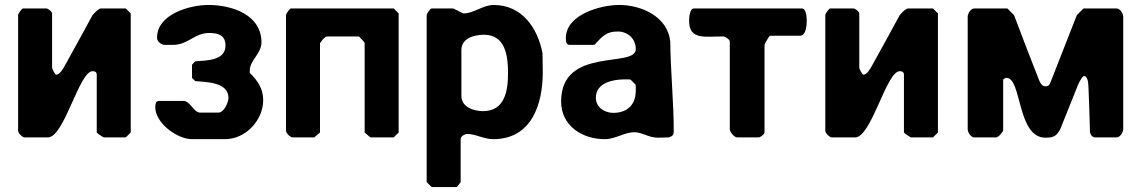

<svg xmlns="http://www.w3.org/2000/svg" viewBox="-20 -554 4620 774"><path d="M190 -280V-500C190 -507 173 -520 167 -520H73C68 -520 53 -499 53 -493V-27C53 -17 70 0 80 0H173C239 0 299 -267 353 -267C361 -267 370 -265 370 -253V-20C370 -18 395 0 400 0H487L507 -20V-500L487 -520H387C376 -520 356 -496 353 -493C337 -462 257 -318 240 -287C235 -278 221 -253 207 -253C201 -253 190 -278 190 -280Z M606 -121C606 -59 693 7 754 7H887C972 7 1041 -71 1041 -150C1041 -195 1020 -228 987 -260V-270C987 -311 1034 -338 1034 -383C1034 -496 913 -534 820 -534C745 -534 613 -497 613 -402C613 -387 627 -377 640 -373H677C738 -373 764 -421 822 -421C859 -421 889 -413 889 -370C889 -309 811 -310 767 -307L754 -293V-240L767 -227C810 -223 901 -224 901 -159C901 -143 884 -100 860 -100H787C761 -100 747 -147 720 -147H620C606 -147 606 -129 606 -121Z M1300 -407H1427C1429 -404 1450 -385 1450 -380V-20L1473 0H1567L1587 -20V-500L1567 -520H1153C1148 -520 1133 -499 1133 -493V-27C1133 -17 1150 0 1160 0H1247L1270 -20V-380C1275 -387 1288 -407 1300 -407Z M1837 180V7C1837 -5 1854 -14 1863 -14C1898 -14 1930 7 1968 7C2123 7 2168 -133 2168 -263C2168 -275 2167 -329 2167 -340C2147 -442 2084 -534 1970 -534C1928 -534 1889 -500 1850 -500H1847L1807 -520H1720C1715 -520 1700 -499 1700 -493V180L1720 200H1820C1824 200 1836 181 1837 180ZM1931 -414C2017 -414 2028 -329 2028 -260C2028 -189 2016 -106 1927 -106C1892 -106 1840 -121 1840 -167V-353C1840 -401 1895 -414 1931 -414Z M2242 -145C2242 -46 2328 7 2418 7C2461 7 2498 -21 2536 -21C2570 -21 2594 1 2632 1C2639 1 2669 0 2676 0C2691 -5 2696 -10 2696 -25C2696 -144 2683 -269 2682 -387C2671 -488 2565 -534 2476 -534C2402 -534 2261 -496 2261 -400C2261 -392 2261 -373 2276 -373H2376C2410 -410 2426 -427 2470 -427C2511 -427 2543 -398 2543 -356C2543 -278 2242 -368 2242 -145ZM2382 -160C2382 -221 2452 -234 2498 -234C2505 -234 2522 -234 2522 -233L2542 -213C2543 -213 2543 -196 2543 -189C2543 -132 2509 -99 2452 -99C2418 -99 2382 -121 2382 -160Z M2898 -407C2905 -405 2922 -395 2922 -387V-33C2922 -23 2939 0 2952 0H3038C3045 0 3062 -13 3062 -20V-373C3062 -376 3080 -410 3085 -410H3205C3230 -410 3232 -454 3232 -467C3232 -475 3233 -520 3212 -520H2778C2759 -520 2758 -479 2758 -470C2758 -390 2825 -408 2898 -407Z M3444 -280V-500C3444 -507 3427 -520 3421 -520H3327C3322 -520 3307 -499 3307 -493V-27C3307 -17 3324 0 3334 0H3427C3493 0 3553 -267 3607 -267C3615 -267 3624 -265 3624 -253V-20C3624 -18 3649 0 3654 0H3741L3761 -20V-500L3741 -520H3641C3630 -520 3610 -496 3607 -493C3591 -462 3511 -318 3494 -287C3489 -278 3475 -253 3461 -253C3455 -253 3444 -278 3444 -280Z M4354 -247C4369 -239 4367 -205 4368 -200C4369 -173 4374 -47 4374 -20C4376 -11 4384 0 4394 0H4481C4496 0 4508 -22 4508 -33V-487C4508 -498 4496 -520 4481 -520H4348L4321 -493L4214 -220C4210 -209 4203 -206 4194 -206C4180 -206 4172 -222 4168 -233C4152 -272 4082 -454 4068 -493L4041 -520H3908C3893 -520 3881 -498 3881 -487V-33C3881 -22 3893 0 3908 0H3994C4001 0 4010 -8 4014 -13C4017 -17 4024 -26 4024 -27V-233C4024 -234 4031 -239 4034 -240H4038C4099 -240 4080 1 4194 1C4228 1 4238 -5 4254 -33C4264 -58 4311 -175 4321 -200C4324 -210 4339 -242 4348 -247Z"/></svg>

Font: Asimov Print
Style: C
Weight: 500
Designer: Google
Version: Version 2.000980: 2014